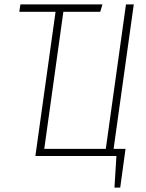

<svg xmlns="http://www.w3.org/2000/svg" viewBox="-20 -702 656 864"><path d="M582 -682.1 491.2 -32.2H544.9L521 142.1H495.1L503.9 0H139.2L230 -648.9H66.9L71.8 -682.1H440.9L431.2 -648.9H265.1L179.2 -32.2H456.1L546.9 -682.1Z"/></svg>

Font: Fira Sans Compressed UltraLight
Style: Italic
Weight: 200
Width: 3
Italic angle: -8°
Designer: Carrois Corporate & Edenspiekermann AG
Foundry: Carrois Corporate GbR & Edenspiekermann AG
Version: Version 4.203;PS 004.203;hotconv 1.0.88;makeotf.lib2.5.64775